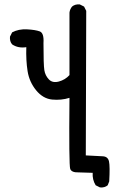

<svg xmlns="http://www.w3.org/2000/svg" viewBox="-20 -817 540 873"><path d="M434.6 35.2 415 25.4Q399.4 0 401.4 -31.2L336.9 -33.2Q305.7 -32.2 299.3 -48.8Q293 -65.4 295.9 -372.1Q258.8 -360.4 217.3 -364.3Q175.8 -368.2 144.5 -406.2Q113.3 -444.3 105.5 -493.2Q97.7 -542 99.6 -602.5Q62.5 -596.7 35.2 -615.2Q23.4 -628.9 25.4 -650.4L35.2 -669.9Q64.5 -685.5 102.5 -683.6Q140.6 -681.6 160.6 -674.3Q180.7 -667 177.7 -621.1Q177.7 -522.5 181.6 -498Q185.5 -473.6 202.1 -456.1Q218.8 -438.5 247.6 -446.3Q276.4 -454.1 295.9 -475.6V-759.8Q297.9 -775.4 307.6 -787.1Q321.3 -798.8 342.8 -796.9L362.3 -787.1L372.1 -767.6L370.1 -110.4Q422.9 -107.4 446.8 -106.4Q470.7 -105.5 475.6 -83Q480.5 -60.5 476.6 7.8L469.7 25.4Q456.1 37.1 434.6 35.2Z"/></svg>

Font: NaikaiFont
Style: Regular
Weight: 400
Version: Version 1.67